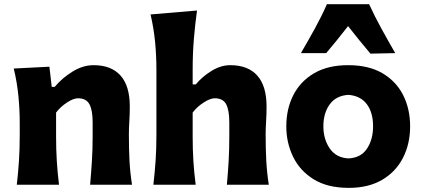

<svg xmlns="http://www.w3.org/2000/svg" viewBox="-20 -891 2034 926"><path d="M61 0Q67.9 -59.6 71.5 -116.2Q75.2 -172.9 75.2 -242.2V-298.3Q75.2 -362.3 68.8 -427.7Q62.5 -493.2 46.4 -560.5L218.3 -569.3L229.5 -472.2H244.1Q278.8 -514.2 329.3 -545.4Q379.9 -576.7 431.2 -576.7Q516.6 -576.7 561.3 -526.6Q606 -476.6 606 -377.4Q606 -340.8 603.8 -306.2Q601.6 -271.5 601.6 -242.2Q601.6 -172.9 604.5 -116.2Q607.4 -59.6 616.7 0H414.6Q419.9 -59.6 423.3 -115Q426.8 -170.4 426.8 -232.9V-301.3Q426.8 -359.4 411.4 -388.2Q396 -417 355.5 -417Q334 -417 302.5 -396.2Q271 -375.5 250.5 -348.1V-232.9Q250.5 -170.4 253.9 -115Q257.3 -59.6 264.6 0Z M719.7 0Q726.6 -59.6 730.5 -116.2Q734.4 -172.9 734.4 -242.2V-554.2Q734.4 -622.6 728 -688.5Q721.7 -754.4 706.1 -821.3L930.2 -840.3Q920.9 -773.9 915 -702.9Q909.2 -631.8 909.2 -554.2V-483.9H924.3Q954.1 -520.5 999.5 -548.6Q1044.9 -576.7 1090.3 -576.7Q1175.8 -576.7 1220.7 -526.6Q1265.6 -476.6 1265.6 -377.4Q1265.6 -340.8 1263.4 -306.2Q1261.2 -271.5 1261.2 -242.2Q1261.2 -172.9 1264.2 -116.2Q1267.1 -59.6 1276.4 0H1074.2Q1079.6 -59.6 1082.8 -115Q1085.9 -170.4 1085.9 -232.9V-301.3Q1085.9 -359.4 1070.8 -388.2Q1055.7 -417 1015.1 -417Q993.7 -417 961.7 -396.2Q929.7 -375.5 909.2 -348.1V-232.9Q909.2 -170.4 912.6 -115Q916 -59.6 923.8 0Z M1662.1 15.1Q1559.1 15.1 1492.2 -26.6Q1425.3 -68.4 1393.1 -136Q1360.8 -203.6 1360.8 -281.7Q1360.8 -365.7 1394.8 -432.4Q1428.7 -499 1495.1 -537.8Q1561.5 -576.7 1658.7 -576.7Q1758.8 -576.7 1825.2 -537.4Q1891.6 -498 1924.8 -431.4Q1958 -364.7 1958 -281.7Q1958 -197.3 1923.6 -129.9Q1889.2 -62.5 1823 -23.7Q1756.8 15.1 1662.1 15.1ZM1661.1 -127Q1720.7 -129.9 1750 -174.1Q1779.3 -218.3 1779.3 -281.7Q1779.3 -348.6 1749 -388.7Q1718.8 -428.7 1661.1 -433.6Q1601.6 -430.2 1570.6 -388.2Q1539.6 -346.2 1539.6 -281.7Q1539.6 -220.2 1570.3 -175Q1601.1 -129.9 1661.1 -127ZM1766.6 -632.3Q1738.8 -665 1711.7 -698.5Q1684.6 -731.9 1658.7 -765.1Q1633.3 -732.4 1606.9 -699.7Q1580.6 -667 1553.2 -634.8H1431.2Q1465.8 -693.8 1498.3 -752.9Q1530.8 -812 1556.6 -870.6H1760.3Q1787.1 -812 1819.6 -752.9Q1852.1 -693.8 1886.2 -634.8Z"/></svg>

Font: Pinar DS4-Bold
Style: Regular
Weight: 700
Designer: Amin Abedi
Version: Version 2.000